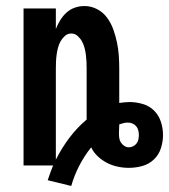

<svg xmlns="http://www.w3.org/2000/svg" viewBox="-20 -548 560 636"><path d="M216 68 138 49Q142 37 146.5 24.5Q151 12 156 0H58V-520H165V-452Q171 -467 179.5 -481Q188 -495 200 -506Q212 -517 227.5 -522.5Q243 -528 260 -528Q282 -528 302 -517.5Q322 -507 335 -489Q348 -471 355.5 -450Q363 -429 367.5 -407.5Q372 -386 373.5 -364Q375 -342 375 -320V-207Q383 -208 392 -209Q401 -210 409 -210Q431 -210 453 -203.5Q475 -197 490.5 -181.5Q506 -166 513 -144.5Q520 -123 520 -101Q520 -79 513 -57Q506 -35 489.5 -19.5Q473 -4 451 2Q429 8 407 8Q388 8 369.5 4Q351 0 334.5 -8.5Q318 -17 304 -30Q290 -43 282 -60Q259 -31 242.5 1Q226 33 216 68ZM165 -19Q184 -57 209.5 -91Q235 -125 267 -152V-320Q267 -332 266.5 -343.5Q266 -355 264.5 -366.5Q263 -378 260 -389.5Q257 -401 251.5 -411Q246 -421 237 -429Q228 -437 216 -437Q204 -437 195 -429Q186 -421 180.5 -411Q175 -401 172 -389.5Q169 -378 167.5 -366.5Q166 -355 165.5 -343.5Q165 -332 165 -320ZM407 -60Q414 -60 421 -63.5Q428 -67 432.5 -73Q437 -79 438.5 -86.5Q440 -94 440 -101Q440 -109 438 -116.5Q436 -124 431 -130Q426 -136 418.5 -139Q411 -142 403 -142Q396 -142 388.5 -140Q381 -138 375 -136V-133Q375 -127 374.5 -120.5Q374 -114 374 -107Q374 -99 375 -91Q376 -83 380.5 -76Q385 -69 392 -64.5Q399 -60 407 -60Z"/></svg>

Font: Iosevka Curly Extrabold
Style: Regular
Weight: 800
Monospace: yes
Designer: Belleve Invis
Foundry: Belleve Invis
Version: Version 22.1.2; ttfautohint (v1.8.4)